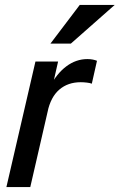

<svg xmlns="http://www.w3.org/2000/svg" viewBox="-20 -760 486 780"><path d="M6 0 124 -510H216L189 -391H193L103 0ZM173 -305 181 -405Q210 -461 249.5 -490.5Q289 -520 335 -520Q347 -520 357 -518Q367 -516 374 -513L353 -420Q346 -423 332.5 -424.5Q319 -426 308 -426Q256 -426 221 -396Q186 -366 173 -305ZM268 -583H185L304 -740H446Z"/></svg>

Font: Instrument Sans SemiCondensed Medium
Style: Italic
Weight: 500
Width: 4
Italic angle: -13°
Designer: Rodrigo Fuenzalida
Foundry: fragTYPE
Version: Version 1.000;gftools[0.9.28]